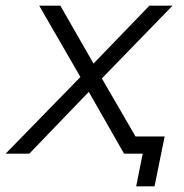

<svg xmlns="http://www.w3.org/2000/svg" viewBox="-59 -545 653 681"><path d="M-39 0 244 -290 236 -255 80 -525H155L285 -298L253 -299L471 -525H553L284 -248L290 -288L457 0H381L244 -240H276L45 0ZM424 116 451 -19 466 0H381L393 -61H525L489 116Z"/></svg>

Font: MOST Montserrat
Style: Italic
Weight: 400
Italic angle: -11.3°
Designer: Julieta Ulanovsky
Foundry: Julieta Ulanovsky
Version: Version 8.000;March 11, 2024;FontCreator 15.0.0.2926 64-bit